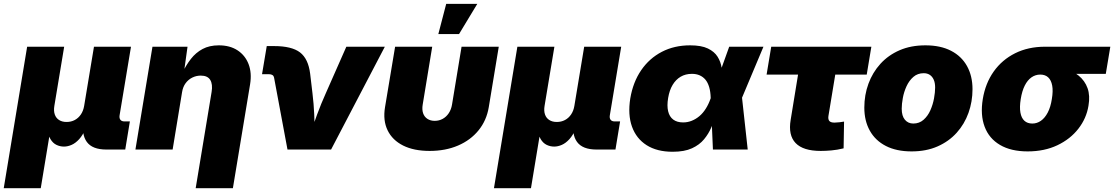

<svg xmlns="http://www.w3.org/2000/svg" viewBox="-49 -789 5878 1013"><path d="M-29.3 204.1 94.2 -542.5H289.6L237.8 -230.5Q233.4 -204.1 240 -185.1Q246.6 -166 262.7 -155.8Q278.8 -145.5 302.2 -145.5Q326.2 -145.5 345.5 -155.8Q364.7 -166 377.7 -185.1Q390.6 -204.1 395 -230.5L446.8 -542.5H642.1L582 -180.7Q579.6 -165.5 586.2 -157Q592.8 -148.4 607.9 -148.4H636.2L611.8 0H512.2Q438.5 0 409.2 -40Q379.9 -80.1 392.1 -154.3L400.4 -203.6H427.7Q418.9 -148.9 403.6 -112.5Q388.2 -76.2 368.9 -54.9Q349.6 -33.7 328.9 -24.7Q308.1 -15.6 288.6 -15.6Q267.6 -15.6 248.8 -24.7Q230 -33.7 217.3 -54.9Q204.6 -76.2 200.9 -112.5Q197.3 -148.9 206.1 -203.6H233.4L166 204.1Z M911.6 -302.7 861.8 0H665.5L755.4 -542.5H940.4L920.9 -402.8L912.6 -403.3Q932.6 -445.3 958.3 -478.3Q983.9 -511.2 1019.8 -530.5Q1055.7 -549.8 1105.5 -549.8Q1164.1 -549.8 1204.3 -523.4Q1244.6 -497.1 1262.5 -450.7Q1280.3 -404.3 1270.5 -344.2L1179.7 204.1H983.4L1067.4 -303.7Q1074.2 -344.2 1060.3 -367.2Q1046.4 -390.1 1010.3 -390.1Q986.3 -390.1 965.3 -379.6Q944.3 -369.1 930.2 -349.9Q916 -330.6 911.6 -302.7Z M1467.8 0 1397 -379.4Q1395.5 -388.2 1388.7 -392.8Q1381.8 -397.5 1370.6 -397.5H1333.5L1358.4 -545.9H1397Q1490.2 -545.9 1533.9 -512.5Q1577.6 -479 1587.4 -399.9L1599.6 -296.9Q1606.4 -241.7 1608.9 -184.6Q1611.3 -127.4 1612.8 -61.5H1580.1Q1603 -127.4 1624 -184.6Q1645 -241.7 1669.9 -296.9L1778.3 -542.5H1981.4L1697.8 0Z M2217.8 7.3Q2134.8 7.3 2078.1 -21Q2021.5 -49.3 1996.1 -101.3Q1970.7 -153.3 1982.4 -223.6L2035.6 -542.5H2231.4L2181.2 -237.3Q2176.8 -210.9 2183.3 -191.7Q2189.9 -172.4 2206.1 -161.9Q2222.2 -151.4 2244.6 -151.4Q2267.6 -151.4 2286.6 -161.9Q2305.7 -172.4 2318.6 -191.7Q2331.5 -210.9 2335.9 -237.3L2386.2 -542.5H2582.5L2529.8 -223.6Q2518.1 -153.3 2475.8 -101.3Q2433.6 -49.3 2367.4 -21Q2301.3 7.3 2217.8 7.3ZM2263.7 -609.4 2305.2 -768.6H2469.2L2373 -609.4Z M2557.1 204.1 2680.7 -542.5H2876L2824.2 -230.5Q2819.8 -204.1 2826.4 -185.1Q2833 -166 2849.1 -155.8Q2865.2 -145.5 2888.7 -145.5Q2912.6 -145.5 2931.9 -155.8Q2951.2 -166 2964.1 -185.1Q2977.1 -204.1 2981.4 -230.5L3033.2 -542.5H3228.5L3168.5 -180.7Q3166 -165.5 3172.6 -157Q3179.2 -148.4 3194.3 -148.4H3222.7L3198.2 0H3098.6Q3024.9 0 2995.6 -40Q2966.3 -80.1 2978.5 -154.3L2986.8 -203.6H3014.2Q3005.4 -148.9 2990 -112.5Q2974.6 -76.2 2955.3 -54.9Q2936 -33.7 2915.3 -24.7Q2894.5 -15.6 2875 -15.6Q2854 -15.6 2835.2 -24.7Q2816.4 -33.7 2803.7 -54.9Q2791 -76.2 2787.4 -112.5Q2783.7 -148.9 2792.5 -203.6H2819.8L2752.4 204.1Z M3500 11.7Q3417.5 11.7 3362.8 -22.9Q3308.1 -57.6 3285.4 -120.8Q3262.7 -184.1 3276.4 -270Q3291 -356 3334 -418.7Q3377 -481.4 3442.9 -515.6Q3508.8 -549.8 3591.8 -549.8Q3651.4 -549.8 3685.8 -533.2Q3720.2 -516.6 3736.8 -490Q3753.4 -463.4 3758.3 -432.4Q3763.2 -401.4 3763.7 -372.6H3820.8L3865.7 -275.9L3896 0H3712.4L3700.7 -272.5Q3699.7 -305.7 3692.6 -329.6Q3685.5 -353.5 3672.9 -368.7Q3660.2 -383.8 3642.3 -391.6Q3624.5 -399.4 3601.6 -399.4Q3567.9 -399.4 3542.2 -384.3Q3516.6 -369.1 3499.8 -341.1Q3482.9 -313 3476.1 -272Q3469.2 -231 3476.1 -202.1Q3482.9 -173.3 3502.9 -158.2Q3522.9 -143.1 3555.2 -143.1Q3579.1 -143.1 3600.8 -151.9Q3622.6 -160.6 3641.4 -176.5Q3660.2 -192.4 3675 -216.1Q3689.9 -239.7 3700.2 -269.5L3798.3 -542.5H3979L3864.3 -269.5L3788.1 -177.7H3727.5Q3717.3 -148.4 3703.4 -115.7Q3689.5 -83 3665.5 -54Q3641.6 -24.9 3601.8 -6.6Q3562 11.7 3500 11.7Z M4281.2 7.3Q4188.5 7.3 4148.7 -34.2Q4108.9 -75.7 4122.6 -156.7L4161.6 -395.5H3995.6L4020 -542.5H4548.3L4523.9 -395.5H4357.9L4321.8 -176.8Q4319.3 -159.2 4326.7 -150.6Q4334 -142.1 4354 -142.1Q4363.8 -142.1 4380.6 -144Q4397.5 -146 4404.3 -147.5L4401.9 -6.3Q4367.7 2 4337.6 4.6Q4307.6 7.3 4281.2 7.3Z M4760.7 9.8Q4680.7 9.8 4625 -18.8Q4569.3 -47.4 4540.3 -99.4Q4511.2 -151.4 4511.2 -221.2Q4511.2 -288.1 4533 -347.4Q4554.7 -406.7 4596.2 -452.4Q4637.7 -498 4697.3 -523.9Q4756.8 -549.8 4833.5 -549.8Q4913.1 -549.8 4968.5 -521.2Q5023.9 -492.7 5053 -440.4Q5082 -388.2 5082 -318.4Q5082 -252.9 5060.8 -193.6Q5039.6 -134.3 4998.5 -88.6Q4957.5 -43 4897.7 -16.6Q4837.9 9.8 4760.7 9.8ZM4769.5 -137.2Q4801.3 -137.2 4823.7 -157Q4846.2 -176.8 4859.6 -207Q4873 -237.3 4878.9 -269.8Q4884.8 -302.2 4884.8 -327.1Q4884.8 -352.1 4877.2 -368.9Q4869.6 -385.7 4856.2 -394.3Q4842.8 -402.8 4824.7 -402.8Q4792.5 -402.8 4770 -383.3Q4747.6 -363.8 4733.9 -334Q4720.2 -304.2 4714.4 -272.2Q4708.5 -240.2 4708.5 -215.3Q4708.5 -177.2 4725.3 -157.2Q4742.2 -137.2 4769.5 -137.2Z M5373 9.8Q5285.2 9.8 5227.3 -24.2Q5169.4 -58.1 5146 -120.4Q5122.6 -182.6 5136.2 -266.1Q5149.9 -349.6 5193.8 -411.6Q5237.8 -473.6 5306.9 -508.1Q5376 -542.5 5464.4 -542.5H5809.1L5785.2 -399.4H5547.4L5439.5 -395.5Q5414.1 -395.5 5393.1 -380.9Q5372.1 -366.2 5357.7 -337.6Q5343.3 -309.1 5336.4 -266.1Q5329.6 -224.1 5334.7 -195.3Q5339.8 -166.5 5355.7 -151.9Q5371.6 -137.2 5397.5 -137.2Q5422.4 -137.2 5443.1 -151.9Q5463.9 -166.5 5479 -195.3Q5494.1 -224.1 5500.5 -266.1Q5507.8 -309.1 5502.4 -337.6Q5497.1 -366.2 5481.2 -380.9Q5465.3 -395.5 5439.9 -395.5L5448.2 -443.8Q5509.8 -443.8 5559.3 -430.4Q5608.9 -417 5641.8 -390.1Q5674.8 -363.3 5689 -323.7Q5703.1 -284.2 5693.8 -231Q5683.1 -164.6 5640.6 -109.9Q5598.1 -55.2 5529.8 -22.7Q5461.4 9.8 5373 9.8Z"/></svg>

Font: Inter 16pt Black
Style: Italic
Weight: 900
Italic angle: -9.3988°
Version: Version 4.001;git-66647c0bb